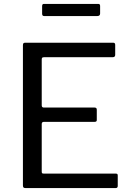

<svg xmlns="http://www.w3.org/2000/svg" viewBox="-20 -960 668 980"><path d="M97 -728Q97 -736 99.5 -739Q102 -742 109 -742H558Q568 -742 568 -731V-680Q568 -668 555 -668H206Q198 -668 195.5 -665.5Q193 -663 193 -656V-422Q193 -411 204 -411H463Q474 -411 474 -400V-347Q474 -338 463 -338H204Q193 -338 193 -327V-84Q193 -78 195 -76Q197 -74 203 -74H570Q576 -74 578.5 -72Q581 -70 581 -64V-11Q581 0 570 0H111Q103 0 100 -3Q97 -6 97 -14ZM491 -891Q491 -878 476 -878H206Q200 -878 197.5 -881Q195 -884 195 -890V-929Q195 -934 197 -937Q199 -940 203 -940H483Q487 -940 489 -937Q491 -934 491 -930Z"/></svg>

Font: Libre Franklin
Style: Regular
Weight: 400
Designer: Pablo Impallari, Rodrigo Fuenzalida
Foundry: Impallari Type
Version: Version 1.001; ttfautohint (v1.4.1)